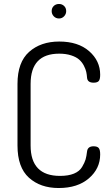

<svg xmlns="http://www.w3.org/2000/svg" viewBox="-20 -940 563 966"><path d="M418 -549Q417 -564 414 -578Q411 -592 402 -609.5Q393 -627 378.5 -640Q364 -653 338 -661.5Q312 -670 278 -670Q134 -670 134 -518V-208Q134 -55 282 -55Q324 -55 352 -66.5Q380 -78 393 -100Q406 -122 410.5 -137.5Q415 -153 418 -178Q421 -204 451 -204Q469 -204 476.5 -195.5Q484 -187 484 -163Q484 -92 427.5 -43Q371 6 275 6Q183 6 125.5 -46Q68 -98 68 -208V-518Q68 -627 126.5 -679Q185 -731 278 -731Q373 -731 428.5 -682.5Q484 -634 484 -564Q484 -540 476.5 -532Q469 -524 451 -524Q420 -524 418 -549ZM277 -920Q292 -920 302.5 -910Q313 -900 313 -884Q313 -869 302.5 -858Q292 -847 277 -847Q261 -847 250.5 -858Q240 -869 240 -884Q240 -900 250.5 -910Q261 -920 277 -920Z"/></svg>

Font: Dosis
Style: Book
Weight: 400
Designer: EdgarTolentino, PabloImpallari, IginoMarini
Foundry: EdgarTolentino, PabloImpallari, IginoMarini
Version: Version 1.007